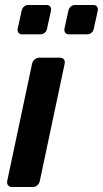

<svg xmlns="http://www.w3.org/2000/svg" viewBox="-20 -752 414 772"><path d="M28 0Q18 0 12.5 -7Q7 -14 9 -24L109 -496Q111 -506 119.5 -513Q128 -520 138 -520H221Q232 -520 237 -513Q242 -506 240 -496L140 -24Q138 -14 130 -7Q122 0 111 0ZM257 -614Q247 -614 242.5 -620Q238 -626 239 -636L255 -709Q257 -719 264.5 -725.5Q272 -732 282 -732H355Q365 -732 370 -725.5Q375 -719 373 -709L357 -636Q355 -626 347.5 -620Q340 -614 330 -614ZM69 -614Q59 -614 54.5 -620Q50 -626 51 -636L67 -709Q69 -719 76.5 -725.5Q84 -732 94 -732H167Q177 -732 182 -725.5Q187 -719 185 -709L169 -636Q167 -626 159.5 -620Q152 -614 142 -614Z"/></svg>

Font: Rubik Medium
Style: Italic
Weight: 500
Italic angle: -12°
Designer: Hubert and Fischer
Foundry: Hubert and Fischer
Version: Version 2.300;gftools[0.9.30]